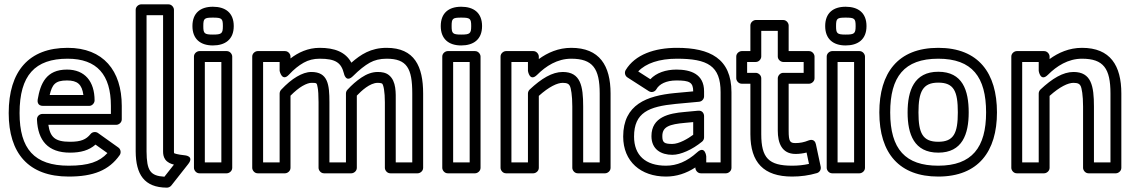

<svg xmlns="http://www.w3.org/2000/svg" viewBox="-20 -772 5219 883"><path d="M291 -502C426.5 -502 490 -427.4 490 -285V-248H175C161.9 -248 149.3 -237.5 150 -221.9C154.3 -125.5 200.7 -70 302 -70C350.9 -70 389.1 -80.3 419.2 -107L474 -68C437.4 -28.2 388.1 -10 296 -10C137.4 -10 70 -87.6 70 -252C70 -425.7 140.9 -502 291 -502ZM291 -552C113.1 -552 20 -444.9 20 -252C20 -67.5 110.6 40 296 40C408.9 40 481 11.6 530.4 -58.6C537.5 -68.6 536.1 -85.1 524.5 -93.4L430.5 -160.4C421 -167.1 405.2 -166.4 396.6 -155.7C376.2 -130.5 352.7 -120 302 -120C232.7 -120 210.8 -141.2 202.4 -198H515C525.7 -198 540 -207.9 540 -223V-285C540 -447.4 454.8 -552 291 -552ZM415 -310C415 -397.1 370.4 -452 288 -452C192.6 -452 165.7 -388.1 153.3 -314.1C152.1 -306.7 151.4 -285 178 -285H390C405.1 -285 415 -299.3 415 -310ZM363.5 -335H208.4C220.1 -382.8 233 -402 288 -402C336.1 -402 356.9 -384.2 363.5 -335Z M654 -75.1V-702H730V-75C730 -63.4 731.7 -50.4 739.8 -38.8C749.8 -24.7 765.3 -18.6 779.9 -14.9L736.1 40.7C670.7 36.8 654.8 12.6 654 -75.1ZM604 -74.9C604.9 29 642.2 90.6 747.9 91C754.1 91 762.7 87.7 767.6 81.5L845.6 -17.5C875.4 -55.3 828.6 -57.9 828.6 -57.9C796.8 -61.2 782.6 -66.2 780.8 -67.6C780.6 -67.9 780 -70.3 780 -75V-727C780 -737.7 770.1 -752 755 -752H629C618.3 -752 604 -742.1 604 -727Z M959 -691C1000.3 -691 1005 -686.7 1005 -652C1005 -617.7 999.2 -613 959 -613C919.3 -613 915 -618.5 915 -652C915 -686.8 919.1 -691 959 -691ZM959 -741C901.4 -741 865 -712 865 -652C865 -593.8 900.4 -563 959 -563C1014.8 -563 1055 -589.8 1055 -652C1055 -713.8 1016.1 -741 959 -741ZM922 -25V-487H998V-25ZM872 0C872 10.7 881.9 25 897 25H1023C1033.7 25 1048 15.1 1048 0V-512C1048 -522.7 1038.1 -537 1023 -537H897C886.3 -537 872 -527.1 872 -512Z M1412 -441C1390.2 -441 1368.3 -432.9 1345.4 -419.6C1321.8 -405.9 1297.9 -385.7 1272.9 -359.2C1268.4 -354.5 1266 -347.1 1266 -342V-25H1190V-487H1266V-446C1266 -446 1276.6 -393.4 1309.4 -429.1C1331.2 -452.8 1353.7 -470.8 1376.7 -483.7C1398.5 -495.9 1422.5 -502 1450 -502C1524.6 -502 1549.2 -483.1 1561.8 -433.8C1561.8 -433.8 1570.4 -389.1 1603.7 -422.3C1631.9 -450.5 1657.8 -470.9 1680.7 -483.7C1702.2 -495.7 1727.5 -502 1758 -502C1851.7 -502 1876 -457.6 1876 -342V-25H1800V-302C1800 -343.8 1803.5 -398 1768.8 -426.4C1754.3 -438.2 1736.1 -441 1717 -441C1691.3 -441 1666.2 -431.5 1642.1 -415.3C1618.9 -399.7 1597.4 -380.8 1577.4 -358.8C1573.3 -354.2 1571 -348 1571 -342V-25H1495V-302C1495 -382.6 1488.4 -441 1412 -441ZM1596 -483.7C1569.2 -533 1518.9 -552 1450 -552C1395.7 -552 1350.5 -529.9 1316 -503.2V-512C1316 -522.7 1306.1 -537 1291 -537H1165C1154.3 -537 1140 -527.1 1140 -512V0C1140 10.7 1149.9 25 1165 25H1291C1301.7 25 1316 15.1 1316 0V-331.9C1335.4 -351.6 1354.6 -367.1 1370.6 -376.4C1389.1 -387.1 1403.2 -391 1412 -391C1438.7 -391 1436.6 -390.6 1441 -369C1443.3 -357.7 1445 -334.5 1445 -302V0C1445 10.7 1454.9 25 1470 25H1596C1606.7 25 1621 15.1 1621 0V-332.2C1642.1 -354.3 1681.2 -391 1717 -391C1731.2 -391 1737 -387.8 1737.2 -387.7C1743.9 -382.1 1750 -349.3 1750 -302V0C1750 10.7 1759.9 25 1775 25H1901C1911.7 25 1926 15.1 1926 0V-342C1926 -466 1886.8 -552 1758 -552C1685.1 -552 1638.9 -521.2 1596 -483.7Z M2101 -691C2142.3 -691 2147 -686.7 2147 -652C2147 -617.7 2141.2 -613 2101 -613C2061.3 -613 2057 -618.5 2057 -652C2057 -686.8 2061.1 -691 2101 -691ZM2101 -741C2043.4 -741 2007 -712 2007 -652C2007 -593.8 2042.4 -563 2101 -563C2156.8 -563 2197 -589.8 2197 -652C2197 -713.8 2158.1 -741 2101 -741ZM2064 -25V-487H2140V-25ZM2014 0C2014 10.7 2023.9 25 2039 25H2165C2175.7 25 2190 15.1 2190 0V-512C2190 -522.7 2180.1 -537 2165 -537H2039C2028.3 -537 2014 -527.1 2014 -512Z M2568 -441C2519.7 -441 2470.1 -411 2415.9 -360.2C2410.8 -355.5 2408 -348 2408 -342V-25H2332V-487H2408V-446C2408 -446 2415.6 -393.3 2450.7 -428.3C2490.3 -468 2543.1 -502 2607 -502C2706.2 -502 2738 -456.8 2738 -342V-25H2662V-282C2662 -376.3 2650.1 -441 2568 -441ZM2607 -552C2548 -552 2498.1 -529.6 2458 -500.4V-512C2458 -522.7 2448.1 -537 2433 -537H2307C2296.3 -537 2282 -527.1 2282 -512V0C2282 10.7 2291.9 25 2307 25H2433C2443.7 25 2458 15.1 2458 0V-331C2504.9 -373.2 2543 -391 2568 -391C2589.1 -391 2596.1 -385.3 2600.5 -377.2C2605.9 -367.1 2612 -334.1 2612 -282V0C2612 10.7 2621.9 25 2637 25H2763C2773.7 25 2788 15.1 2788 0V-342C2788 -470.4 2737.4 -552 2607 -552Z M3093 -502C3234.8 -502 3294 -469.1 3294 -348V-25H3228V-53C3228 -53 3222.9 -104.8 3186.2 -71.5C3139.7 -29.3 3092.6 -10 3043 -10C2948.4 -10 2896 -57.9 2896 -144C2896 -254.5 2963.9 -282.1 3087.4 -294.1L3195.3 -304.1C3208.3 -305.3 3218 -316.8 3218 -329V-352C3218 -431.9 3155.9 -452 3091 -452C3042 -452 2998.4 -437 2970.9 -407.7L2915.1 -443.5C2950.1 -480.9 3012 -502 3093 -502ZM3093 -552C2990.2 -552 2900.7 -521.1 2857.6 -449.9C2850.8 -438.7 2854.1 -423.3 2865.5 -416L2963.5 -353C2977.3 -344.1 2992.5 -350.5 2998.8 -361.8C3011.7 -384.8 3042.8 -402 3091 -402C3151.1 -402 3168 -393.4 3168 -351.8L3082.6 -343.9C2956.2 -331.6 2846 -292.4 2846 -144C2846 -29.1 2927 40 3043 40C3090.4 40 3135.3 25.9 3178 -2V0C3178 10.7 3187.9 25 3203 25H3319C3329.7 25 3344 15.1 3344 0V-348C3344 -503.2 3244.4 -552 3093 -552ZM2976 -146C2976 -84.4 3021.1 -60 3072 -60C3092.5 -60 3114.2 -66.1 3138.1 -76.6C3162.4 -87.3 3185.9 -102.1 3208.8 -120.6C3214.6 -125.3 3218 -132.7 3218 -140V-238C3218 -248.7 3211.2 -264.8 3190.7 -262.9L3126.7 -256.9C3058.3 -250.9 2976 -234.7 2976 -146ZM3072 -110C3034.5 -110 3026 -116.6 3026 -146C3026 -188.9 3057.2 -200.6 3131.3 -207.1L3168 -210.5V-152.2C3145.3 -135.1 3103.2 -110 3072 -110Z M3557 -171C3557 -116.3 3574.3 -64 3639 -64C3655.7 -64 3674.6 -66.6 3689.4 -70.5L3700.5 -18.2C3674.3 -12.5 3650.1 -10 3623 -10C3515 -10 3481 -45.7 3481 -155V-412C3481 -427.1 3466.7 -437 3456 -437H3416V-487H3456C3471.1 -487 3481 -501.3 3481 -512V-630H3557V-512C3557 -496.9 3571.3 -487 3582 -487H3676V-437H3582C3566.9 -437 3557 -422.7 3557 -412ZM3607 -171V-387H3701C3711.7 -387 3726 -396.9 3726 -412V-512C3726 -522.7 3716.1 -537 3701 -537H3607V-655C3607 -665.7 3597.1 -680 3582 -680H3456C3445.3 -680 3431 -670.1 3431 -655V-537H3391C3380.3 -537 3366 -527.1 3366 -512V-412C3366 -401.3 3375.9 -387 3391 -387H3431V-155C3431 -24.8 3492.1 40 3623 40C3662.6 40 3700.7 34.7 3737.1 24C3749.4 20.4 3757.1 7.4 3754.4 -5.2L3732.4 -108.2C3726.8 -134.9 3705.1 -128.8 3698.5 -126.1C3678.6 -117.9 3659 -114 3639 -114C3613.5 -114 3607 -120.3 3607 -171Z M3869 -691C3910.3 -691 3915 -686.7 3915 -652C3915 -617.7 3909.2 -613 3869 -613C3829.3 -613 3825 -618.5 3825 -652C3825 -686.8 3829.1 -691 3869 -691ZM3869 -741C3811.4 -741 3775 -712 3775 -652C3775 -593.8 3810.4 -563 3869 -563C3924.8 -563 3965 -589.8 3965 -652C3965 -713.8 3926.1 -741 3869 -741ZM3832 -25V-487H3908V-25ZM3782 0C3782 10.7 3791.9 25 3807 25H3933C3943.7 25 3958 15.1 3958 0V-512C3958 -522.7 3948.1 -537 3933 -537H3807C3796.3 -537 3782 -527.1 3782 -512Z M4295 -502C4451.2 -502 4515 -417.6 4515 -255C4515 -94.2 4450.4 -10 4295 -10C4144.6 -10 4074 -85 4074 -255C4074 -418.1 4137.8 -502 4295 -502ZM4295 -552C4108.4 -552 4024 -435.8 4024 -255C4024 -65 4117.4 40 4295 40C4479.7 40 4565 -76.2 4565 -255C4565 -435.2 4480.8 -552 4295 -552ZM4295 -70C4405.6 -70 4435 -154.6 4435 -255C4435 -356.3 4407.1 -442 4295 -442C4183.7 -442 4154 -354.9 4154 -255C4154 -154.6 4184 -70 4295 -70ZM4295 -120C4223.2 -120 4204 -159.7 4204 -255C4204 -350.4 4223.7 -392 4295 -392C4367.1 -392 4385 -352.4 4385 -255C4385 -159.3 4366.1 -120 4295 -120Z M4917 -441C4868.7 -441 4819.1 -411 4764.9 -360.2C4759.8 -355.5 4757 -348 4757 -342V-25H4681V-487H4757V-446C4757 -446 4764.6 -393.3 4799.7 -428.3C4839.3 -468 4892.1 -502 4956 -502C5055.2 -502 5087 -456.8 5087 -342V-25H5011V-282C5011 -376.3 4999.1 -441 4917 -441ZM4956 -552C4897 -552 4847.1 -529.6 4807 -500.4V-512C4807 -522.7 4797.1 -537 4782 -537H4656C4645.3 -537 4631 -527.1 4631 -512V0C4631 10.7 4640.9 25 4656 25H4782C4792.7 25 4807 15.1 4807 0V-331C4853.9 -373.2 4892 -391 4917 -391C4938.1 -391 4945.1 -385.3 4949.5 -377.2C4954.9 -367.1 4961 -334.1 4961 -282V0C4961 10.7 4970.9 25 4986 25H5112C5122.7 25 5137 15.1 5137 0V-342C5137 -470.4 5086.4 -552 4956 -552Z"/></svg>

Font: Fog Sans
Style: Outline
Weight: 700
Foundry: Intel Corporation
Version: Version 1.00